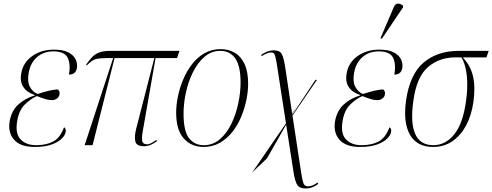

<svg xmlns="http://www.w3.org/2000/svg" viewBox="-20 -825 2797 1091"><path d="M177 10Q96 10 60 -31Q24 -72 35 -137Q46 -197 85 -232Q124 -267 178 -283V-285Q134 -299 113 -330Q92 -361 101 -409Q111 -469 162.5 -506Q214 -543 287 -543Q338 -543 368 -527.5Q398 -512 409.5 -488Q421 -464 417 -438Q410 -401 372 -401Q382 -461 364.5 -497Q347 -533 283 -533Q228 -533 190.5 -500.5Q153 -468 143 -411Q134 -361 150 -331.5Q166 -302 193 -291Q231 -303 258.5 -309.5Q286 -316 308 -317Q314 -312 317 -305.5Q320 -299 318 -288Q316 -274 303.5 -265Q291 -256 276 -256Q257 -256 239 -261.5Q221 -267 190 -279Q155 -264 121.5 -231.5Q88 -199 78 -139Q65 -66 97 -33Q129 0 185 0Q243 0 282.5 -21Q322 -42 344 -102Q357 -94 353 -74Q350 -56 330 -36.5Q310 -17 272.5 -3.5Q235 10 177 10Z M461 0 623 -495H587Q555 -495 535.5 -491.5Q516 -488 502.5 -479Q489 -470 474 -454L469 -457Q486 -482 502.5 -499.5Q519 -517 543 -526.5Q567 -536 608 -536H1000L986 -495H864L792 -84Q783 -36 789 -20.5Q795 -5 816 -5Q827 -5 841 -12.5Q855 -20 868 -30L872 -23Q834 6 799 6Q754 6 748.5 -23.5Q743 -53 755 -98L857 -495H631L506 0Z M1136 10Q1068 10 1024.5 -38Q981 -86 981 -185Q981 -228 991 -277Q1001 -326 1021 -373.5Q1041 -421 1071 -460Q1101 -499 1142 -522.5Q1183 -546 1234 -546Q1277 -546 1312.5 -526Q1348 -506 1369 -462.5Q1390 -419 1390 -348Q1390 -306 1380 -257.5Q1370 -209 1350.5 -161.5Q1331 -114 1300.5 -75.5Q1270 -37 1229 -13.5Q1188 10 1136 10ZM1138 0Q1190 0 1229.5 -34Q1269 -68 1295 -122Q1321 -176 1334 -238Q1347 -300 1347 -356Q1347 -450 1317 -493Q1287 -536 1232 -536Q1182 -536 1143 -503Q1104 -470 1077 -416Q1050 -362 1036.5 -299.5Q1023 -237 1023 -178Q1023 -80 1054 -40Q1085 0 1138 0Z M1413 155 1605 -124 1551 -473Q1545 -506 1540 -516.5Q1535 -527 1520 -527Q1511 -527 1498.5 -522.5Q1486 -518 1467 -506L1464 -513Q1500 -539 1535 -539Q1569 -539 1580.5 -519Q1592 -499 1600 -447L1640 -180L1665 -221L1641 -178V-173L1772 -371H1781L1642 -168L1689 141Q1695 180 1699.5 200Q1704 220 1711 227Q1718 234 1731 234Q1741 234 1754.5 229Q1768 224 1785 212L1788 220Q1756 246 1717 246Q1682 246 1669 225.5Q1656 205 1648 153L1606 -117L1497 75Z M2026 10Q1945 10 1909 -31Q1873 -72 1884 -137Q1895 -197 1934 -232Q1973 -267 2027 -283V-285Q1983 -299 1962 -330Q1941 -361 1950 -409Q1960 -469 2011.5 -506Q2063 -543 2136 -543Q2187 -543 2217 -527.5Q2247 -512 2258.5 -488Q2270 -464 2266 -438Q2259 -401 2221 -401Q2231 -461 2213.5 -497Q2196 -533 2132 -533Q2077 -533 2039.5 -500.5Q2002 -468 1992 -411Q1983 -361 1999 -331.5Q2015 -302 2042 -291Q2080 -303 2107.5 -309.5Q2135 -316 2157 -317Q2163 -312 2166 -305.5Q2169 -299 2167 -288Q2165 -274 2152.5 -265Q2140 -256 2125 -256Q2106 -256 2088 -261.5Q2070 -267 2039 -279Q2004 -264 1970.5 -231.5Q1937 -199 1927 -139Q1914 -66 1946 -33Q1978 0 2034 0Q2092 0 2131.5 -21Q2171 -42 2193 -102Q2206 -94 2202 -74Q2199 -56 2179 -36.5Q2159 -17 2121.5 -3.5Q2084 10 2026 10ZM2150 -605 2142 -608 2217 -783Q2226 -805 2242 -804.5Q2258 -804 2271 -792L2270 -783Z M2441 10Q2349 10 2309.5 -59.5Q2270 -129 2287 -252Q2308 -402 2386.5 -469Q2465 -536 2588 -536H2757L2744 -499H2609Q2653 -454 2667.5 -392.5Q2682 -331 2670 -245Q2659 -169 2628.5 -112Q2598 -55 2550.5 -22.5Q2503 10 2441 10ZM2442 0Q2512 0 2561.5 -62Q2611 -124 2628 -250Q2639 -326 2633 -391.5Q2627 -457 2602 -499H2568Q2475 -499 2411 -443Q2347 -387 2329 -253Q2311 -129 2339 -64.5Q2367 0 2442 0Z"/></svg>

Font: Noto Serif Display SemiCondensed ExtraLight
Style: Italic
Weight: 200
Width: 4
Italic angle: -12°
Designer: Monotype Design Team
Foundry: Monotype Imaging Inc.
Version: Version 2.009